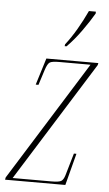

<svg xmlns="http://www.w3.org/2000/svg" viewBox="-66 -792 468 828"><g transform="rotate(5 168.0 -378.0)"><path d="M-12 0 -10 -10 312 -526H177Q146 -526 136 -520Q126 -514 117 -486L96 -420H84L120 -536H345L343 -527L20 -10H187Q220 -10 230 -16Q240 -22 246 -42L274 -138H285L249 0ZM195 -604Q220 -636 243 -675.5Q266 -715 285 -756H315V-748Q296 -715 265 -671.5Q234 -628 202 -596H194Z"/></g></svg>

Font: Noto Serif Display ExtraCondensed Thin
Style: Italic
Weight: 100
Width: 2
Italic angle: -12°
Designer: Monotype Design Team
Foundry: Monotype Imaging Inc.
Version: Version 2.009